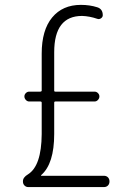

<svg xmlns="http://www.w3.org/2000/svg" viewBox="-20 -760 540 780"><path d="M93.8 -51.8Q148.4 -85.9 149.4 -214.8V-342.8Q149.4 -347.7 143.6 -347.7H98.6Q90.8 -347.7 85 -354Q79.1 -360.4 79.1 -368.2Q79.1 -376 85 -381.8Q90.8 -387.7 98.6 -387.7H143.6Q148.4 -387.7 149.4 -391.6V-542Q149.4 -637.7 191.9 -689Q234.4 -740.2 308.6 -740.2Q344.7 -740.2 375 -730.5Q397.5 -723.6 397.5 -698.2Q397.5 -690.4 390.1 -685.5Q382.8 -680.7 375 -683.6Q343.8 -694.3 313.5 -695.3Q200.2 -695.3 200.2 -547.9V-391.6Q200.2 -387.7 205.1 -387.7H364.3Q372.1 -387.7 377.9 -381.8Q383.8 -376 383.8 -368.2Q383.8 -360.4 377.9 -354Q372.1 -347.7 364.3 -347.7H205.1Q200.2 -347.7 200.2 -342.8V-215.8Q200.2 -94.7 147.5 -48.8Q146.5 -47.9 146.5 -46.9Q146.5 -45.9 147.5 -45.9H402.3Q412.1 -45.9 418.5 -39.6Q424.8 -33.2 424.8 -22.9Q424.8 -12.7 418.5 -6.3Q412.1 0 402.3 0H94.7Q85.9 0 79.6 -6.3Q73.2 -12.7 73.2 -22.5Q72.3 -39.1 93.8 -51.8Z"/></svg>

Font: Rounded-L Mgen+ 1m light
Style: Regular
Weight: 200
Designer: [Source Han Sans]
Ryoko NISHIZUKA  (kana & ideographs); Paul D. Hunt (Latin, Greek & Cyrillic); Wenlong ZHANG  (bopomofo
Version: Version 1.059.20150602